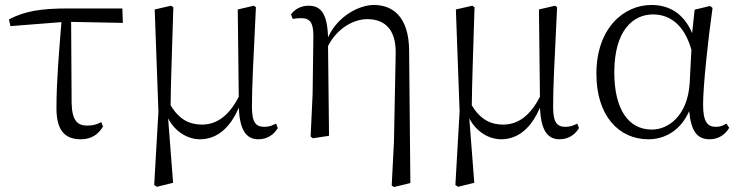

<svg xmlns="http://www.w3.org/2000/svg" viewBox="-20 -546 2975 772"><path d="M305 14C347 14 375 -5 394 -37L387 -55C371 -46 354 -41 331 -41C293 -41 270 -59 268 -130L266 -458L474 -454L472 -512H252C143 -512 79 -501 16 -468L22 -441L227 -457C218 -344 207 -221 207 -111C207 -20 242 14 305 14Z M784 14C852 14 905 -31 940 -113C944 -24 969 14 1019 14C1056 14 1082 -6 1097 -31L1090 -49C1076 -42 1063 -36 1044 -36C1010 -36 993 -51 993 -117C993 -198 998 -288 1009 -517L1001 -523L936 -508L940 -157C901 -81 852 -45 792 -45C743 -45 700 -65 666 -123C667 -219 671 -317 677 -517L668 -523L602 -508L617 -98L600 198L611 205L676 189L656 -70C684 -16 735 14 784 14Z M1555 200 1564 206 1630 190 1625 -343C1624 -480 1558 -526 1483 -526C1427 -526 1339 -484 1299 -396C1296 -497 1267 -523 1220 -523C1187 -523 1163 -506 1150 -488L1157 -470C1169 -472 1179 -473 1190 -473C1226 -473 1240 -456 1240 -402L1237 -169L1229 3L1238 10L1303 0L1299 -361C1336 -433 1402 -469 1457 -469C1526 -469 1573 -429 1571 -330L1564 24Z M1995 14C2063 14 2116 -31 2151 -113C2155 -24 2180 14 2230 14C2267 14 2293 -6 2308 -31L2301 -49C2287 -42 2274 -36 2255 -36C2221 -36 2204 -51 2204 -117C2204 -198 2209 -288 2220 -517L2212 -523L2147 -508L2151 -157C2112 -81 2063 -45 2003 -45C1954 -45 1911 -65 1877 -123C1878 -219 1882 -317 1888 -517L1879 -523L1813 -508L1828 -98L1811 198L1822 205L1887 189L1867 -70C1895 -16 1946 14 1995 14Z M2587 14C2650 14 2715 -18 2751 -99C2759 -15 2785 14 2834 14C2869 14 2896 -5 2912 -32L2901 -49C2887 -41 2876 -36 2858 -36C2825 -36 2807 -56 2807 -125C2807 -199 2826 -379 2845 -514L2835 -522L2773 -507L2763 -413C2729 -492 2671 -526 2599 -526C2489 -526 2378 -434 2378 -249C2378 -82 2467 14 2587 14ZM2760 -346 2753 -210C2744 -80 2667 -25 2601 -25C2507 -25 2450 -106 2450 -255C2450 -422 2524 -488 2606 -488C2668 -488 2730 -452 2760 -346Z"/></svg>

Font: Noto Serif CJK HK Light
Style: Regular
Weight: 300
Designer: Ryoko NISHIZUKA 西塚涼子 (kana & ideographs); Frank Grießhammer (Latin, Greek & Cyrillic); Wenlong ZHANG 张文龙 (bopomofo); San
Foundry: Adobe
Version: Version 2.001;hotconv 1.1.0;makeotfexe 2.6.0